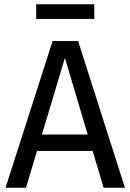

<svg xmlns="http://www.w3.org/2000/svg" viewBox="-20 -882 613 902"><path d="M415 -173H154L102 0H6L227 -689H347L567 0H467ZM392 -250 285 -610 177 -250ZM150 -793V-862H423V-793Z"/></svg>

Font: FiraGO
Style: Regular
Weight: 400
Designer: bBox Type
Foundry: bBox Type GmbH
Version: Version 1.001;April 20, 2020;FontCreator 12.0.0.2555 64-bit